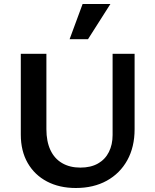

<svg xmlns="http://www.w3.org/2000/svg" viewBox="-20 -927 773 960"><path d="M359 13Q277 13 215 -19.5Q153 -52 118.5 -112Q84 -172 84 -254V-658H212V-281Q212 -220 232 -177Q252 -134 290.5 -111.5Q329 -89 382 -89Q434 -89 470 -109.5Q506 -130 524.5 -167Q543 -204 543 -252V-658H653V-281Q653 -192 616.5 -126Q580 -60 514 -23.5Q448 13 359 13ZM328 -731 393 -907H532L420 -731Z"/></svg>

Font: Ysabeau Office
Style: Bold
Weight: 700
Designer: Christian Thalmann (Catharsis Fonts)
Version: Version 2.001;gftools[0.9.30]; featfreeze: tnum,lnum,ss02